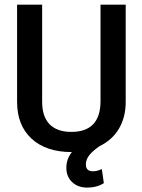

<svg xmlns="http://www.w3.org/2000/svg" viewBox="-20 -642 627 845"><path d="M422.4 -621.6H533.2V-193.4Q533.2 -126.5 503.9 -76.4Q474.6 -26.4 419.4 0.5Q389.6 20.5 373.8 40Q357.9 59.6 357.9 82Q357.9 111.8 389.2 111.8Q407.2 111.8 428.2 102.1L437 164.1Q405.8 183.6 364.3 183.6Q322.8 183.6 297.4 159.4Q272 135.3 272 96.4Q272 57.6 296.4 27.3Q183.1 27.3 119.1 -31.5Q55.2 -90.3 55.2 -193.8V-621.6H165.5V-193.4Q165.5 -128.9 198.2 -95.2Q231 -61.5 293.9 -61.5Q422.4 -61.5 422.4 -197.3Z"/></svg>

Font: Yantramanav Medium
Style: Regular
Weight: 500
Version: Version 1.001;PS 1.0;hotconv 1.0.72;makeotf.lib2.5.5900; ttf